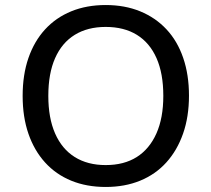

<svg xmlns="http://www.w3.org/2000/svg" viewBox="-20 -734 840 763"><path d="M400 9Q324 9 263 -16Q202 -41 159 -88.5Q116 -136 93 -202.5Q70 -269 70 -353Q70 -437 93 -503.5Q116 -570 159 -617Q202 -664 263 -689Q324 -714 400 -714Q476 -714 537 -689Q598 -664 641.5 -617.5Q685 -571 708 -504Q731 -437 731 -354Q731 -270 707.5 -203Q684 -136 641 -88.5Q598 -41 537 -16Q476 9 400 9ZM400 -78Q473 -78 523.5 -110Q574 -142 601.5 -203.5Q629 -265 629 -353Q629 -442 602 -503Q575 -564 524 -595.5Q473 -627 400 -627Q328 -627 277 -595.5Q226 -564 199 -503Q172 -442 172 -353Q172 -265 199 -203.5Q226 -142 277 -110Q328 -78 400 -78Z"/></svg>

Font: Nunito Sans 12pt ExtraLight 9pt Medium
Style: Regular
Weight: 500
Version: Version 3.101;gftools[0.9.27]